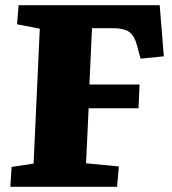

<svg xmlns="http://www.w3.org/2000/svg" viewBox="-20 -723 664 743"><path d="M25 -77 110 -90 134 -612 46 -629 52 -703H598L614 -505L524 -496L511 -544Q504 -571 493.5 -586Q483 -601 464 -607.5Q445 -614 413 -614H336L326 -396H520L516 -304H323L313 -91L440 -79L433 0H20Z"/></svg>

Font: Literata 18pt ExtraBold
Style: Italic
Weight: 800
Italic angle: -2°
Designer: Latin by Veronika Burian and Jose Scaglione. Greek by Irene Vlachou. Cyrillic by Vera Evstafieva
Foundry: TypeTogether
Version: Version 3.103;gftools[0.9.29]